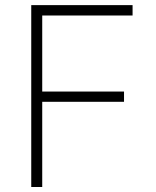

<svg xmlns="http://www.w3.org/2000/svg" viewBox="-20 -748 625 768"><path d="M105 0V-727.5H510.3V-686H148.9V-381.8H476.1V-340.8H148.9V0Z"/></svg>

Font: Inter Extra Light
Style: Regular
Weight: 200
Designer: Rasmus Andersson
Foundry: rsms
Version: Version 4.000;git-3c8e0fc